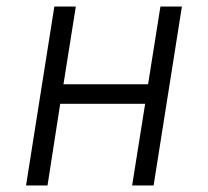

<svg xmlns="http://www.w3.org/2000/svg" viewBox="-20 -570 640 590"><path d="M60 0 147 -550H213L175 -311H435L473 -550H539L452 0H386L426 -251H165L126 0Z"/></svg>

Font: NKDuy Mono ExtraLight
Style: Italic
Weight: 200
Italic angle: -9°
Monospace: yes
Designer: NKDuy
Foundry: NKDuy
Version: Version 2.251; ttfautohint (v1.8.4.7-5d5b)